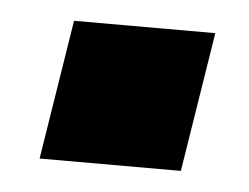

<svg xmlns="http://www.w3.org/2000/svg" viewBox="-29 -392 313 241"><g transform="rotate(5 127.5 -272.0)"><path d="M28 -184 56 -360H234L206 -184Z"/></g></svg>

Font: Nunito Sans 10pt Condensed Black
Style: Italic
Weight: 900
Width: 3
Italic angle: -9°
Designer: Vernon Adams
Foundry: Vernon Adams
Version: Version 3.101;gftools[0.9.27]